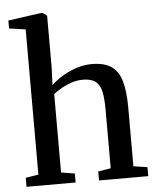

<svg xmlns="http://www.w3.org/2000/svg" viewBox="-56 -867 747 915"><g transform="rotate(-5 317.5 -409.5)"><path d="M95 -53V-747.5L16.5 -759V-797L174.5 -819H181L202.5 -804V-555.5L199 -471.5Q216.5 -489.5 247 -509Q277.5 -528.5 315.5 -542Q353.5 -555.5 393.5 -555.5Q455 -555.5 488.8 -531.5Q522.5 -507.5 536 -458.2Q549.5 -409 549.5 -333.5V-53L616 -43V0H380.5V-43L441 -53V-333.5Q441 -384.5 434.2 -418Q427.5 -451.5 406.8 -468.2Q386 -485 345 -485Q319 -485 293.5 -477Q268 -469 245 -456Q222 -443 203.5 -429V-53.5L268.5 -43V0H33.5V-43Z"/></g></svg>

Font: Merriweather 48pt Medium
Style: Regular
Weight: 500
Version: Version 2.100